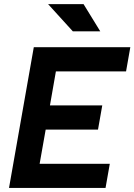

<svg xmlns="http://www.w3.org/2000/svg" viewBox="-20 -926 662 946"><path d="M24.4 0H500L521 -119.1H175.3L205.1 -287.6H462.9L483.9 -406.7H226.1L255.4 -574.2H601.1L622.1 -693.4H146.5L125.5 -574.2ZM338.9 -771.5H474.1L391.6 -905.8H216.8Z"/></svg>

Font: Cascadia Mono PL
Style: Bold Italic
Weight: 700
Italic angle: -10°
Monospace: yes
Designer: Aaron Bell
Foundry: Saja Typeworks
Version: Version 2404.023